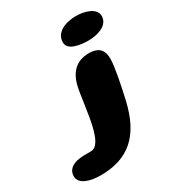

<svg xmlns="http://www.w3.org/2000/svg" viewBox="-385 -749 1004 1100"><g transform="rotate(-30 117.0 -199.0)"><path d="M282 -471.5C347.5 -471.5 416.5 -497 416.5 -556C416.5 -608 345.5 -629.5 289 -629.5C215 -629.5 147.5 -600.5 147.5 -535C147.5 -484.5 221.5 -471.5 282 -471.5ZM-45 232.5C138.5 232.5 245 141.5 293 -64C313.5 -153 337 -270 337 -317C337 -372.5 315 -408 244.5 -408C170 -408 116 -367.5 95 -275.5C84 -228 70.5 -104 55.5 -40C37.5 39 14 85 -25.5 85C-58 85 -94 84.5 -120 91C-155 101 -182 121 -182 160C-182 211 -117 232.5 -45 232.5Z"/></g></svg>

Font: Gluten
Style: Bold Italic
Weight: 700
Italic angle: -13°
Designer: Tyler Finck
Foundry: Etcetera Type Company
Version: Version 0.920